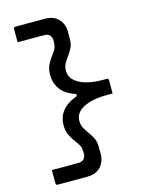

<svg xmlns="http://www.w3.org/2000/svg" viewBox="-134 -840 819 1081"><g transform="rotate(-15 275.0 -299.5)"><path d="M183 -447Q183 -477 192.5 -499Q202 -521 214.5 -538Q227 -555 237.5 -570.5Q248 -586 250 -603Q251 -612 251.5 -620Q252 -628 252 -636Q248 -656 237.5 -664Q227 -672 206 -672H54V-749Q54 -760 65 -760H236Q276 -760 299.5 -743.5Q323 -727 333 -704.5Q343 -682 343 -663V-614Q343 -584 332.5 -563Q322 -542 309 -524.5Q296 -507 285.5 -489Q275 -471 275 -446Q275 -399 325.5 -371Q376 -343 464 -343H485Q496 -343 496 -332V-255H464Q376 -255 325.5 -228Q275 -201 275 -154Q275 -129 285.5 -110.5Q296 -92 309 -74.5Q322 -57 332.5 -36Q343 -15 343 15V64Q343 82 333 105Q323 128 299.5 144.5Q276 161 236 161H65Q54 161 54 150V73H206Q227 73 237.5 64.5Q248 56 252 37Q252 29 252 21.5Q252 14 251 7Q250 -10 239.5 -26Q229 -42 216 -59.5Q203 -77 193 -99.5Q183 -122 183 -153Q183 -252 298 -293V-305Q238 -324 210.5 -361Q183 -398 183 -447Z"/></g></svg>

Font: Recursive Sn Lnr St
Style: Regular
Weight: 400
Version: Version 1.079;hotconv 1.0.112;makeotfexe 2.5.65598; ttfautoh